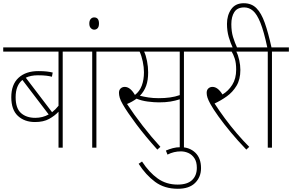

<svg xmlns="http://www.w3.org/2000/svg" viewBox="-20 -916 1812 1191"><path d="M475 -596H369V0H343V-223Q320 -198 285 -178.5Q250 -159 197 -159Q132 -159 91 -197Q50 -235 50 -313Q50 -392 95 -433.5Q140 -475 218 -475Q249 -475 270 -472.5Q291 -470 307 -466L302 -440Q287 -444 267 -446.5Q247 -449 215 -449Q171 -449 140 -434L303 -220Q324 -236 343 -260V-596H0V-622H475ZM77 -313Q77 -244 110.5 -214.5Q144 -185 199 -185Q244 -185 282 -206L119 -420Q77 -386 77 -313Z M578 -596V0H552V-596H461V-622H683V-596Z M534 -770Q534 -788 542.5 -798Q551 -808 564 -808Q594 -808 594 -770Q594 -750 585.5 -741Q577 -732 564 -732Q553 -732 543.5 -741.5Q534 -751 534 -770Z M1121 -596V0H1095V-300Q1067 -291 1037 -286Q1007 -281 966 -281Q935 -281 896.5 -286Q858 -291 827 -304Q800 -284 768 -271Q810 -207 864.5 -136.5Q919 -66 975 -5L956 12Q881 -71 825 -146Q769 -221 742 -268Q728 -292 723 -309Q718 -326 718 -340Q718 -358 728.5 -367.5Q739 -377 754 -377Q788 -377 817 -327Q846 -349 859.5 -385Q873 -421 873 -468Q873 -499 865.5 -534.5Q858 -570 846 -596H669V-622H1227V-596ZM965 -307Q1002 -307 1034.5 -311.5Q1067 -316 1095 -326V-596H874Q885 -573 892 -537.5Q899 -502 899 -467Q899 -418 886.5 -383.5Q874 -349 848 -322Q872 -316 900.5 -311.5Q929 -307 965 -307Z M1009 18Q1030 9 1052 3Q1074 -3 1101 -3Q1156 -3 1191.5 31Q1227 65 1227 127Q1227 182 1190.5 218.5Q1154 255 1083 255Q1000 255 942 212Q884 169 840 100L861 86Q905 153 958 191Q1011 229 1082 229Q1142 229 1171.5 201Q1201 173 1201 125Q1201 88 1186 65.5Q1171 43 1148.5 33Q1126 23 1102 23Q1058 23 1019 43Z M1526 -5 1508 12Q1456 -42 1412 -95Q1368 -148 1335 -194Q1302 -240 1285 -271Q1272 -295 1267 -310.5Q1262 -326 1262 -340Q1262 -358 1272.5 -367.5Q1283 -377 1298 -377Q1331 -377 1360 -330Q1396 -351 1420.5 -389.5Q1445 -428 1445 -484Q1445 -526 1436 -553Q1427 -580 1417 -596H1213V-622H1563V-596H1446Q1457 -575 1464 -543Q1471 -511 1471 -482Q1471 -423 1447 -383.5Q1423 -344 1386.5 -318Q1350 -292 1311 -274Q1340 -229 1375.5 -181Q1411 -133 1450 -87.5Q1489 -42 1526 -5Z M1426 -615Q1410 -648 1399 -686Q1388 -724 1388 -768Q1388 -821 1414 -858.5Q1440 -896 1492 -896Q1540 -896 1570.5 -865.5Q1601 -835 1622.5 -774Q1644 -713 1664 -622H1772V-596H1667V0H1641V-596H1550V-622H1638Q1617 -721 1595.5 -774.5Q1574 -828 1549.5 -849Q1525 -870 1495 -870Q1452 -870 1433.5 -841Q1415 -812 1415 -766Q1415 -721 1425.5 -686.5Q1436 -652 1453 -615Z"/></svg>

Font: Noto Sans SemiCondensed Thin
Style: Regular
Weight: 100
Width: 4
Designer: Monotype Design Team
Foundry: Monotype Imaging Inc.
Version: Version 2.013; ttfautohint (v1.8.4.7-5d5b)